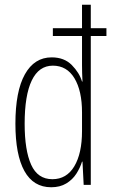

<svg xmlns="http://www.w3.org/2000/svg" viewBox="-20 -780 480 810"><path d="M196 10Q121 10 83 -58.5Q45 -127 45 -258Q45 -395 85 -466.5Q125 -538 198 -538Q251 -538 283 -505.5Q315 -473 326 -436H328Q327 -455 326.5 -472Q326 -489 326 -505V-628H203V-661H326V-760H363V-661H429V-628H363V0H333L328 -98H326Q318 -72 302 -47Q286 -22 259.5 -6Q233 10 196 10ZM201 -24Q261 -24 293.5 -78.5Q326 -133 326 -227V-306Q326 -397 294 -450Q262 -503 203 -503Q144 -503 114 -440.5Q84 -378 84 -258Q84 -146 111.5 -85Q139 -24 201 -24Z"/></svg>

Font: Noto Sans Myanmar UI ExtraCondensed ExtraLight
Style: Regular
Weight: 200
Width: 2
Designer: Monotype Design Team
Foundry: Monotype Imaging Inc.
Version: Version 2.103; ttfautohint (v1.8.4.7-5d5b)